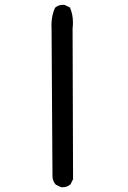

<svg xmlns="http://www.w3.org/2000/svg" viewBox="-20 -788 540 811"><path d="M197.3 -682.6Q197.3 -721.2 212.4 -755.4L213.4 -755.9Q226.6 -767.6 246.1 -767.6Q249 -767.6 253.4 -767.1L275.9 -755.9L276.4 -753.9Q288.1 -726.1 288.1 -692.9Q288.1 -680.7 286.6 -667.5L288.6 -30.8L277.8 -9.3L276.9 -8.8Q263.7 2.9 244.1 2.9Q241.2 2.9 236.8 2.4L215.3 -8.3Q203.6 -22 201.7 -39.6Q201.7 -40 197.8 -666Q197.3 -674.3 197.3 -682.6Z"/></svg>

Font: Bakudai
Style: Medium
Weight: 500
Version: Version 1.48